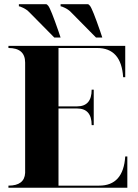

<svg xmlns="http://www.w3.org/2000/svg" viewBox="-20 -879 645 899"><path d="M459 -703.1H429.7L313 -821.3Q300.3 -834.5 283.7 -842.3Q268.6 -849.6 263.7 -849.6V-859.4H390.6Q395.5 -859.4 401.4 -851.6Q413.1 -836.9 449.2 -732.4ZM263.7 -703.1H234.4L117.7 -821.3Q105 -834.5 88.4 -842.3Q73.2 -849.6 68.4 -849.6V-859.4H195.3Q200.2 -859.4 206.1 -851.6Q217.8 -836.9 253.9 -732.4ZM19.5 -664.1H566.4V-517.6H556.6Q547.9 -654.3 434.6 -654.3H253.9V-380.9H340.8Q409.2 -380.9 409.2 -459H418.9V-293H409.2Q409.2 -371.1 340.8 -371.1H253.9V-9.8H444.3Q557.6 -9.8 566.4 -146.5H576.2V0H19.5V-9.8Q94.7 -9.8 97.7 -69.3V-585.9Q97.7 -654.3 19.5 -654.3Z"/></svg>

Font: spinweradC
Style: Bold
Weight: 700
Width: 7
Version: Version 0.3